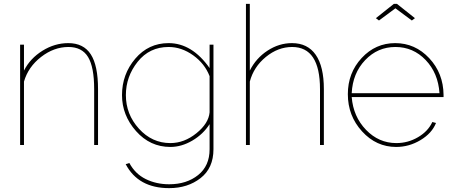

<svg xmlns="http://www.w3.org/2000/svg" viewBox="-20 -750 2349 993"><path d="M487 0H467V-289Q467 -403 435.5 -455Q404 -507 334 -507Q259 -507 192.5 -455.5Q126 -404 104 -328V0H84V-519H104V-385Q136 -448 199.5 -487.5Q263 -527 333 -527Q412 -527 449.5 -469Q487 -411 487 -289Z M611 -258Q611 -366 679.5 -446.5Q748 -527 852 -527Q973 -527 1064 -398V-519H1084V22Q1084 119 1017.5 171Q951 223 855 223Q695 223 630 99L649 93Q679 149 733.5 176Q788 203 855 203Q945 203 1004.5 155.5Q1064 108 1064 22V-108Q1031 -56 975 -23Q919 10 861 10Q756 10 683.5 -72Q611 -154 611 -258ZM1064 -169V-356Q1039 -421 979 -464Q919 -507 852 -507Q753 -507 692 -430.5Q631 -354 631 -258Q631 -159 698.5 -84.5Q766 -10 861 -10Q933 -10 996 -61Q1059 -112 1064 -169Z M1655 0H1635V-289Q1635 -507 1491 -507Q1418 -507 1355 -455.5Q1292 -404 1272 -328V0H1252V-730H1272V-385Q1304 -449 1363.5 -488Q1423 -527 1490 -527Q1571 -527 1613 -466.5Q1655 -406 1655 -289Z M1924 -656 2017 -730H2033L2126 -656L2110 -644L2025 -707L1940 -644ZM2029 10Q1926 10 1852.5 -70.5Q1779 -151 1779 -263Q1779 -373 1850.5 -450Q1922 -527 2024 -527Q2127 -527 2200 -449Q2273 -371 2274 -259V-248H1799Q1807 -147 1873 -78.5Q1939 -10 2030 -10Q2090 -10 2142 -40.5Q2194 -71 2216 -119L2235 -114Q2214 -61 2155 -25.5Q2096 10 2029 10ZM1799 -268H2253Q2246 -372 2181.5 -439.5Q2117 -507 2025 -507Q1933 -507 1868.5 -439Q1804 -371 1799 -268Z"/></svg>

Font: Raleway-v4020 Thin
Style: Regular
Weight: 250
Designer: Matt McInerney, Pablo Impallari, Rodrigo Fuenzalida
Foundry: Matt McInerney, Pablo Impallari, Rodrigo Fuenzalida
Version: Version 4.020;PS 004.020;hotconv 1.0.88;makeotf.lib2.5.64775